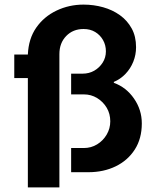

<svg xmlns="http://www.w3.org/2000/svg" viewBox="-20 -748 676 834"><path d="M101 66V-409H42V-511H101Q104 -580 137.5 -628Q171 -676 225.5 -702Q280 -728 343 -728Q387 -728 428 -716.5Q469 -705 501 -682Q533 -659 552 -624.5Q571 -590 571 -543Q571 -510 559 -480Q547 -450 525 -427Q503 -404 474 -392L475 -388Q528 -369 562 -320Q596 -271 596 -212Q596 -146 565.5 -98.5Q535 -51 482.5 -25.5Q430 0 364 0H289V-105H344Q376 -105 402 -121Q428 -137 443.5 -163.5Q459 -190 459 -221Q459 -254 443.5 -280Q428 -306 402 -322Q376 -338 344 -338H289V-428H338Q367 -428 389.5 -441Q412 -454 426 -476Q440 -498 440 -525Q440 -552 427.5 -574Q415 -596 393.5 -609Q372 -622 343 -622Q297 -622 267.5 -591.5Q238 -561 238 -513V66Z"/></svg>

Font: Chivo SemiBold
Style: Regular
Weight: 600
Designer: Hector Gatti
Foundry: Omnibus-Type
Version: Version 2.002